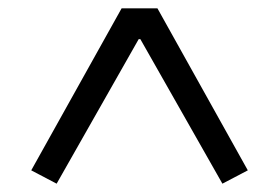

<svg xmlns="http://www.w3.org/2000/svg" viewBox="-20 -753 670 461"><path d="M313 -659 116 -312 55 -344 272 -733H358L575 -344L514 -312L317 -659Z"/></svg>

Font: IBM Plex Sans SC
Style: Regular
Weight: 400
Designer: Mike Abbink; Paul van der Laan; Pieter van Rosmalen; Eunyou Noh; Wujin Sim; Chorong Kim; Dohee Lee; Yejin We; Jinhee Kim
Foundry: Sandoll Inc.
Version: Version 1.000